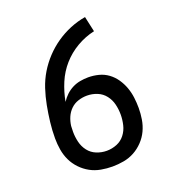

<svg xmlns="http://www.w3.org/2000/svg" viewBox="-136 -849 872 962"><g transform="rotate(-20 300.0 -367.5)"><path d="M300 8Q270 8 239.5 2.5Q209 -3 182.5 -17.5Q156 -32 134.5 -54.5Q113 -77 100 -104.5Q87 -132 82 -162.5Q77 -193 77 -223Q77 -266 82 -308.5Q87 -351 95 -393.5Q103 -436 116.5 -477Q130 -518 152 -554.5Q174 -591 203.5 -622.5Q233 -654 268.5 -678.5Q304 -703 344 -719.5Q384 -736 426 -743L444 -661Q394 -650 349.5 -624Q305 -598 271.5 -560Q238 -522 218 -474.5Q198 -427 189 -377Q201 -396 217 -411Q233 -426 252.5 -436Q272 -446 294 -450Q316 -454 337 -454Q365 -454 392.5 -447Q420 -440 442.5 -423.5Q465 -407 481 -383.5Q497 -360 506.5 -333.5Q516 -307 519.5 -279Q523 -251 523 -223Q523 -193 518 -162.5Q513 -132 500 -104.5Q487 -77 465.5 -54.5Q444 -32 417.5 -17.5Q391 -3 360.5 2.5Q330 8 300 8ZM300 -76Q328 -76 354 -86.5Q380 -97 397 -119Q414 -141 420.5 -168.5Q427 -196 427 -223Q427 -251 420.5 -278Q414 -305 397 -327Q380 -349 354 -359.5Q328 -370 300 -370Q276 -370 253 -362.5Q230 -355 213 -338.5Q196 -322 186.5 -300Q177 -278 174 -254Q174 -246 173.5 -238.5Q173 -231 173 -223Q173 -196 179.5 -168.5Q186 -141 203 -119Q220 -97 246 -86.5Q272 -76 300 -76Z"/></g></svg>

Font: Iosevka Fixed Curly Md Ex
Style: Regular
Weight: 500
Width: 7
Monospace: yes
Designer: Belleve Invis
Foundry: Belleve Invis
Version: Version 30.1.2